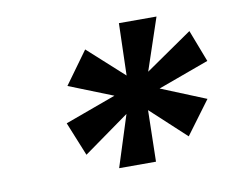

<svg xmlns="http://www.w3.org/2000/svg" viewBox="-52 -803 620 508"><g transform="rotate(-10 258.0 -549.0)"><path d="M230 -360 274 -498 151 -410 114 -501 251 -551 133 -598 196 -685 292 -598 296 -738H397L350 -598L476 -685L509 -599L372 -549L492 -500L426 -411L332 -498L329 -360Z"/></g></svg>

Font: DM Sans 17pt ExtraBold
Style: Italic
Weight: 800
Italic angle: -10°
Version: Version 4.004;gftools[0.9.30]